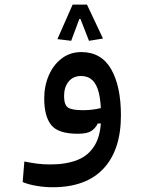

<svg xmlns="http://www.w3.org/2000/svg" viewBox="-20 -576 626 831"><path d="M208 234.4Q173.3 234.4 138.4 228.5Q103.5 222.7 78.1 211.9L85.4 123Q114.3 128.9 140.4 132.3Q166.5 135.7 199.2 135.7Q265.6 135.7 314.7 116.5Q363.8 97.2 390.6 52Q417.5 6.8 417.5 -70.3Q417.5 -133.8 408.2 -172.6Q398.9 -211.4 379.6 -229.2Q360.4 -247.1 330.6 -247.1Q296.9 -247.1 277.1 -223.1Q257.3 -199.2 257.3 -160.2Q257.3 -123.5 273.2 -111.3Q289.1 -99.1 338.4 -99.1Q370.1 -99.1 397.2 -104.2Q424.3 -109.4 462.9 -119.1L458 -41.5H403.3Q392.6 -20 374.3 -8.5Q356 2.9 316.9 2.9Q231.4 2.9 201.4 -35.2Q171.4 -73.2 171.4 -149.9Q171.4 -204.1 191.2 -249.8Q210.9 -295.4 247.1 -323Q283.2 -350.6 332 -350.6Q418.5 -350.6 460.9 -276.9Q503.4 -203.1 503.4 -76.7Q503.4 72.8 428 153.6Q352.5 234.4 208 234.4ZM356.4 -556.2 425.8 -409.2 365.2 -399.4 328.1 -494.1H320.3L307.1 -526.4H335.4L288.1 -399.4L228.5 -406.7L294.4 -556.2Z"/></svg>

Font: Cascadia Code
Style: Regular
Weight: 400
Designer: Aaron Bell
Foundry: Saja Typeworks
Version: Version 2404.023